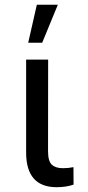

<svg xmlns="http://www.w3.org/2000/svg" viewBox="-20 -778 368 804"><path d="M89.4 -528.3H181.6L181.2 -144.5Q181.2 -103 197 -88.4Q212.9 -73.7 243.2 -73.7Q267.6 -73.7 287.6 -78.1L288.1 -4.9Q256.8 5.9 217.3 5.9Q89.4 5.9 89.4 -139.6ZM98.1 -599.1 134.3 -758.3H222.2L156.7 -599.1Z"/></svg>

Font: Bert Sans Medium
Style: Regular
Weight: 500
Designer: Christian Robertson, Adam Twardoch, & Cristiano Sobral
Foundry: Google
Version: Version 12.135;January 10, 2020;FontCreator 12.0.0.2547 64-b